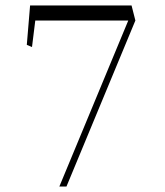

<svg xmlns="http://www.w3.org/2000/svg" viewBox="-20 -682 604 702"><path d="M197 0 449 -607H109L97 -510L78 -518L90 -662H461L475 -607L223 0Z"/></svg>

Font: Antic Didone
Style: Regular
Weight: 400
Designer: Santiago Orozco
Foundry: Santiago Orozco
Version: Version 2.000